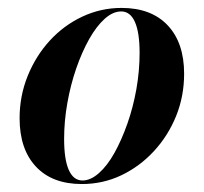

<svg xmlns="http://www.w3.org/2000/svg" viewBox="-20 -448 509 480"><path d="M184.7 12.1Q110.5 12.1 69.8 -31.5Q29 -75 29 -152.4Q29 -208.1 49.2 -258.1Q69.4 -308.1 104.4 -346.4Q139.5 -384.7 185.9 -406.5Q232.3 -428.2 283.9 -428.2Q358.1 -428.2 399.2 -384.7Q440.3 -341.1 440.3 -263.7Q440.3 -207.3 420.2 -157.7Q400 -108.1 364.5 -69.8Q329 -31.5 283.1 -9.7Q237.1 12.1 184.7 12.1ZM186.3 3.2Q206.5 3.2 227.4 -15.3Q248.4 -33.9 266.1 -65.7Q283.9 -97.6 298.4 -138.7Q312.9 -179.8 321 -225.4Q329 -271 329 -315.3Q329 -366.9 317.3 -393.1Q305.6 -419.4 283.1 -419.4Q262.1 -419.4 241.5 -400.8Q221 -382.3 202.8 -350Q184.7 -317.7 170.6 -277Q156.5 -236.3 148.4 -190.7Q140.3 -145.2 140.3 -100.8Q140.3 -49.2 152 -23Q163.7 3.2 186.3 3.2Z"/></svg>

Font: Playfair 144pt
Style: Bold Italic
Weight: 700
Italic angle: -15.6°
Designer: Claus Eggers Sørensen
Foundry: Claus Eggers Sørensen
Version: Version 2.203